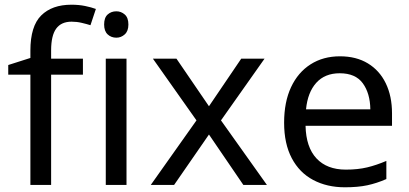

<svg xmlns="http://www.w3.org/2000/svg" viewBox="-20 -785 1735 815"><path d="M332 -468H197V0H109V-468H15V-509L109 -539V-570Q109 -674 155 -719.5Q201 -765 283 -765Q315 -765 341.5 -759.5Q368 -754 387 -747L364 -678Q348 -683 327 -688Q306 -693 284 -693Q240 -693 218.5 -663.5Q197 -634 197 -571V-536H332Z M474 -737Q494 -737 509.5 -723.5Q525 -710 525 -681Q525 -653 509.5 -639Q494 -625 474 -625Q452 -625 437 -639Q422 -653 422 -681Q422 -710 437 -723.5Q452 -737 474 -737ZM517 -536V0H429V-536Z M814 -274 629 -536H729L867 -334L1004 -536H1103L918 -274L1113 0H1013L867 -214L719 0H620Z M1423 -546Q1492 -546 1541.5 -516Q1591 -486 1617.5 -431.5Q1644 -377 1644 -304V-251H1277Q1279 -160 1323.5 -112.5Q1368 -65 1448 -65Q1499 -65 1538.5 -74.5Q1578 -84 1620 -102V-25Q1579 -7 1539 1.5Q1499 10 1444 10Q1368 10 1309.5 -21Q1251 -52 1218.5 -113.5Q1186 -175 1186 -264Q1186 -352 1215.5 -415Q1245 -478 1298.5 -512Q1352 -546 1423 -546ZM1422 -474Q1359 -474 1322.5 -433.5Q1286 -393 1279 -321H1552Q1551 -389 1520 -431.5Q1489 -474 1422 -474Z"/></svg>

Font: Noto Sans Soyombo
Style: Regular
Weight: 400
Designer: Monotype Design Team
Foundry: Monotype Imaging Inc.
Version: Version 2.001; ttfautohint (v1.8.4.7-5d5b)